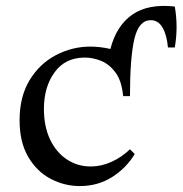

<svg xmlns="http://www.w3.org/2000/svg" viewBox="-20 -612 615 647"><path d="M249 15Q197 15 150.5 -9.5Q104 -34 75 -83.5Q46 -133 46 -207Q46 -286 79.5 -341.5Q113 -397 168 -426Q223 -455 285 -455Q300 -455 317.5 -453Q335 -451 352 -447Q372 -525 425.5 -562.5Q479 -600 569 -590Q581 -521 569 -452H546Q542 -495 527.5 -519.5Q513 -544 488 -544Q448 -544 433 -481.5Q418 -419 418 -288H395Q390 -340 369 -368Q348 -396 320.5 -407Q293 -418 266 -418Q200 -418 164 -368.5Q128 -319 128 -245Q128 -186 148.5 -142.5Q169 -99 205 -75Q241 -51 286 -51Q321 -51 355.5 -66.5Q390 -82 418 -109L434 -93Q406 -46 358 -15.5Q310 15 249 15Z"/></svg>

Font: Bona Nova SC
Style: Regular
Weight: 400
Designer: Mateusz Machalski
Foundry: Capitalics
Version: Version 4.001; ttfautohint (v1.8.4.7-5d5b)